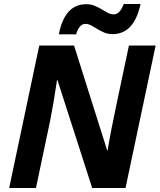

<svg xmlns="http://www.w3.org/2000/svg" viewBox="-20 -942 800 962"><path d="M543.9 -771Q520 -771 501.7 -779.1Q483.4 -787.1 467.8 -796.6Q452.1 -806.2 437.7 -814.2Q423.3 -822.3 407.2 -822.3Q392.1 -822.3 380.1 -808.6Q368.2 -794.9 361.3 -770H274.9Q303.7 -920.9 412.1 -920.9Q436 -920.9 454.8 -912.8Q473.6 -904.8 489.7 -895.3Q505.9 -885.7 520 -877.9Q534.2 -870.1 549.3 -870.1Q565.9 -870.1 577.6 -882.6Q589.4 -895 600.1 -921.9H684.1Q651.9 -771 543.9 -771ZM608.9 0H441.9L268.1 -540H265.1L263.2 -524.4Q247.6 -418.9 231 -335.9L160.2 0H25.9L176.8 -713.9H351.1L517.1 -188H519Q524.9 -225.1 538.1 -293.9Q551.3 -362.8 626 -713.9H759.8Z"/></svg>

Font: TypoPRO Open Sans
Style: Bold Italic
Weight: 700
Italic angle: -12°
Foundry: Ascender Corporation
Version: Version 1.10